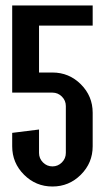

<svg xmlns="http://www.w3.org/2000/svg" viewBox="-20 -679 382 699"><path d="M170.9 -341.8H24.4V-659.2H317.4V-585.9H122.1V-415H170.9Q231.4 -415 274.4 -372.1Q317.4 -329.1 317.4 -268.6V-146.5Q317.4 -85.9 274.4 -43Q231.4 0 170.9 0Q110.4 0 67.4 -43Q24.4 -85.9 24.4 -146.5V-195.3L122.1 -207.5V-122.1Q122.1 -102.1 136.5 -87.6Q150.9 -73.2 170.9 -73.2Q190.9 -73.2 205.3 -87.6Q219.7 -102.1 219.7 -122.1V-293Q219.7 -313 205.3 -327.4Q190.9 -341.8 170.9 -341.8Z"/></svg>

Font: Alegre Sans
Style: Regular
Weight: 400
Width: 3
Designer: GrandChaos9000
Version: Version 1.2.6 - August 1, 2014